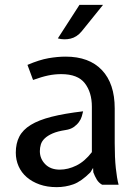

<svg xmlns="http://www.w3.org/2000/svg" viewBox="-20 -760 567 790"><path d="M316 -631Q296 -607 270 -601Q244 -595 218 -602L307 -740H404ZM452 -171Q452 -111 456.5 -68.5Q461 -26 468 0H400Q386 -8 378 -21.5Q370 -35 364 -51L363 -69L352 -51Q314 -13 281.5 -1.5Q249 10 213 10Q174 10 143 -1Q112 -12 90 -31Q68 -50 56.5 -76Q45 -102 45 -132Q45 -170 59.5 -198Q74 -226 106.5 -246Q139 -266 192 -279.5Q245 -293 322 -302Q320 -293 316.5 -281Q313 -269 304.5 -257.5Q296 -246 283 -237Q270 -228 250 -225Q217 -220 196.5 -211Q176 -202 164 -190.5Q152 -179 148 -165.5Q144 -152 144 -138Q144 -107 166 -84.5Q188 -62 226 -62Q260 -62 294.5 -79Q329 -96 358 -134V-321Q358 -380 329 -417.5Q300 -455 232 -455Q205 -455 178.5 -449.5Q152 -444 116 -431L93 -493Q142 -514 179.5 -520.5Q217 -527 250 -527Q347 -527 399.5 -471.5Q452 -416 452 -314Z"/></svg>

Font: Expletus Sans
Style: Regular
Weight: 400
Designer: Jasper de Waard
Foundry: Designtown
Version: Version 7.028